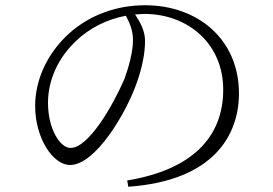

<svg xmlns="http://www.w3.org/2000/svg" viewBox="-20 -711 1040 732"><path d="M495 -656 530 -658C696 -658 831 -545 831 -369C831 -185 708 -63 465 -23L469 1C793 -22 891 -194 891 -355C891 -561 734 -691 533 -691C429 -691 326 -657 244 -584C162 -510 114 -409 114 -307C114 -184 182 -82 247 -82C344 -82 461 -279 502 -397C522 -454 533 -508 533 -555C533 -592 516 -624 495 -656ZM460 -651C476 -620 487 -594 487 -558C487 -514 471 -455 454 -409C410 -308 318 -147 249 -147C209 -147 163 -219 163 -319C163 -408 203 -491 268 -553C320 -604 389 -638 460 -651Z"/></svg>

Font: Noto Serif CJK KR Light
Style: Regular
Weight: 300
Designer: Ryoko NISHIZUKA 西塚涼子 (kana & ideographs); Frank Grießhammer (Latin, Greek & Cyrillic); Wenlong ZHANG 张文龙 (bopomofo); San
Foundry: Adobe
Version: Version 2.001;hotconv 1.1.0;makeotfexe 2.6.0